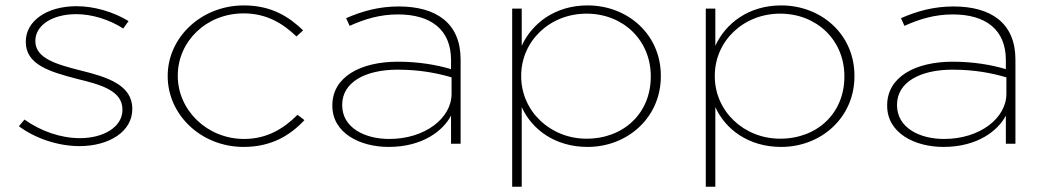

<svg xmlns="http://www.w3.org/2000/svg" viewBox="-20 -536 3897 716"><path d="M276.2 8.9C387.1 8.9 473.3 -45.5 473.3 -128.7V-130.7C473.3 -218.8 381.2 -248.5 280.2 -273.3C190.1 -296 111.9 -318.8 111.9 -382.2V-384.2C111.9 -440.6 173.3 -483.2 264.4 -483.2C322.8 -483.2 387.1 -463.4 439.6 -429.7L459.4 -457.4C401 -493.1 328.7 -512.9 265.3 -512.9C152.5 -512.9 76.2 -456.4 76.2 -381.2V-379.2C76.2 -295 165.3 -268.3 268.3 -241.6C353.5 -220.8 436.6 -199 436.6 -127.7V-125.7C436.6 -63.4 367.3 -20.8 278.2 -20.8C206.9 -20.8 132.7 -46.5 71.3 -90.1L50.5 -65.3C110.9 -19.8 197 8.9 276.2 8.9Z M888.5 11.9C991.5 11.9 1061.8 -30.7 1115.3 -88.1L1089.5 -107.9C1041 -59.4 978.6 -17.8 890.5 -17.8C751.9 -17.8 643 -125.7 643 -252.5V-254.5C643 -381.2 748.9 -486.1 888.5 -486.1C976.7 -486.1 1037 -446.5 1085.6 -400L1110.3 -422.8C1056.9 -474.3 991.5 -515.8 889.5 -515.8C729.1 -515.8 605.4 -395 605.4 -253.5V-251.5C605.4 -108.9 729.1 11.9 888.5 11.9Z M1431.3 -17.8C1339.2 -17.8 1256.1 -60.4 1256.1 -143.6V-145.5C1256.1 -228.7 1341.2 -276.2 1463 -276.2C1545.2 -276.2 1610.5 -263.4 1664 -247.5V-186.1C1664 -96 1566 -17.8 1431.3 -17.8ZM1467 -511.9C1393.7 -511.9 1332.3 -495 1270.9 -468.3L1283.8 -439.6C1339.2 -464.4 1395.7 -482.2 1464 -482.2C1586.8 -482.2 1662 -425.7 1662 -311.9V-278.2C1608.5 -294.1 1541.2 -305.9 1464 -305.9C1323.4 -305.9 1219.4 -248.5 1219.4 -143.6V-141.6C1219.4 -39.6 1322.4 11.9 1429.3 11.9C1557.1 11.9 1633.3 -49.5 1662 -105V0H1697.7V-313.9C1697.7 -450.7 1605.9 -511.9 1467 -511.9Z M2167.2 -18.8C2031.6 -18.8 1923.6 -121.8 1923.6 -251.5V-253.5C1923.6 -383.2 2030.6 -485.1 2167.2 -485.1C2304.8 -485.1 2406.8 -385.1 2406.8 -252.5V-249.5C2406.8 -114.9 2306.8 -18.8 2167.2 -18.8ZM1890 160.4H1925.6V-136.6C1963.2 -53.5 2049.4 11.9 2171.2 11.9C2320.7 11.9 2444.4 -98 2444.4 -251.5V-253.5C2444.4 -407.9 2320.7 -515.8 2171.2 -515.8C2050.4 -515.8 1964.2 -449.5 1925.6 -365.3V-504H1890Z M2889.2 -18.8C2753.6 -18.8 2645.6 -121.8 2645.6 -251.5V-253.5C2645.6 -383.2 2752.6 -485.1 2889.2 -485.1C3026.8 -485.1 3128.8 -385.1 3128.8 -252.5V-249.5C3128.8 -114.9 3028.8 -18.8 2889.2 -18.8ZM2612 160.4H2647.6V-136.6C2685.2 -53.5 2771.4 11.9 2893.2 11.9C3042.7 11.9 3166.4 -98 3166.4 -251.5V-253.5C3166.4 -407.9 3042.7 -515.8 2893.2 -515.8C2772.4 -515.8 2686.2 -449.5 2647.6 -365.3V-504H2612Z M3500.3 -17.8C3408.2 -17.8 3325.1 -60.4 3325.1 -143.6V-145.5C3325.1 -228.7 3410.2 -276.2 3532 -276.2C3614.2 -276.2 3679.5 -263.4 3733 -247.5V-186.1C3733 -96 3635 -17.8 3500.3 -17.8ZM3536 -511.9C3462.7 -511.9 3401.3 -495 3339.9 -468.3L3352.8 -439.6C3408.2 -464.4 3464.7 -482.2 3533 -482.2C3655.8 -482.2 3731 -425.7 3731 -311.9V-278.2C3677.5 -294.1 3610.2 -305.9 3533 -305.9C3392.4 -305.9 3288.4 -248.5 3288.4 -143.6V-141.6C3288.4 -39.6 3391.4 11.9 3498.3 11.9C3626.1 11.9 3702.3 -49.5 3731 -105V0H3766.7V-313.9C3766.7 -450.7 3674.9 -511.9 3536 -511.9Z"/></svg>

Font: Meinily
Style: Regular
Weight: 500
Designer: Paul Hayes
Foundry: Paul Hayes
Version: Version 1.0; ttfautohint (v1.8.4.7-5d5b)